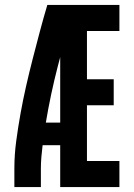

<svg xmlns="http://www.w3.org/2000/svg" viewBox="-20 -755 540 775"><path d="M38 0V-74Q38 -130 45.5 -186Q53 -242 63 -297.5Q73 -353 85.5 -408Q98 -463 112 -517.5Q126 -572 140.5 -626.5Q155 -681 171 -735H223V-722L274 -710Q242 -599 213 -486.5Q184 -374 165 -260H223V-169H152Q149 -145 147 -121Q145 -97 145 -74V0ZM223 0V-735H462V-630H331V-435H439V-330H331V-105H462V0Z"/></svg>

Font: Iosevka Curly Extrabold
Style: Regular
Weight: 800
Monospace: yes
Designer: Belleve Invis
Foundry: Belleve Invis
Version: Version 22.1.2; ttfautohint (v1.8.4)